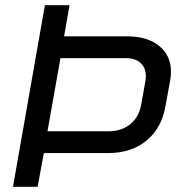

<svg xmlns="http://www.w3.org/2000/svg" viewBox="-20 -720 687 740"><path d="M639 -443Q639 -428 636 -411L618 -312Q603 -226 544.5 -178Q486 -130 396 -130H149L125 0H30L132 -580L153 -700H248L227 -580H469Q548 -580 593.5 -543Q639 -506 639 -443ZM542 -427Q542 -459 521.5 -477.5Q501 -496 465 -496H213L163 -214H397Q448 -214 481.5 -241Q515 -268 524 -315L541 -411Q542 -416 542 -427Z"/></svg>

Font: Bai Jamjuree Medium
Style: Italic
Weight: 500
Italic angle: -10°
Version: Version 1.000; ttfautohint (v1.6)